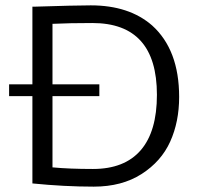

<svg xmlns="http://www.w3.org/2000/svg" viewBox="-20 -685 746 717"><path d="M101 -326H14V-370H101V-660H106Q264 -665 319 -665Q462 -665 548 -590Q649 -499 649 -323Q649 -230 615.5 -156Q582 -82 508.5 -35Q435 12 330 12Q221 12 101 0ZM176 -370H351V-326H176V-60Q239 -54 327 -54Q445 -54 505.5 -124Q566 -194 566 -331Q566 -599 325 -599Q239 -599 176 -596Z"/></svg>

Font: Quattrocento Sans
Style: Regular
Weight: 400
Designer: Pablo Impallari
Foundry: Pablo Impallari, Igino Marini, Brenda Gallo
Version: Version 2.000